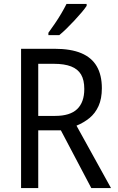

<svg xmlns="http://www.w3.org/2000/svg" viewBox="-20 -964 603 984"><path d="M259 -714Q343 -714 396.5 -691.5Q450 -669 476 -624Q502 -579 502 -512Q502 -458 485 -420.5Q468 -383 438.5 -359Q409 -335 372 -320L549 0H448L292 -296H176V0H88V-714ZM256 -637H176V-370H263Q339 -370 375.5 -405Q412 -440 412 -508Q412 -554 395.5 -582Q379 -610 344.5 -623.5Q310 -637 256 -637ZM424 -934Q415 -920 398 -900Q381 -880 361 -858.5Q341 -837 321 -817.5Q301 -798 284 -784H228V-796Q244 -818 261.5 -843.5Q279 -869 294.5 -895.5Q310 -922 321 -944H424Z"/></svg>

Font: Noto Sans Arabic SemiCondensed
Style: Regular
Weight: 400
Width: 4
Designer: Monotype Design Team, Nadine Chahine, Nizar Qandah and Khaled Hosny
Foundry: Monotype Imaging Inc.
Version: Version 2.012